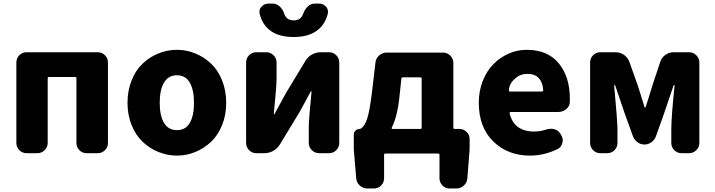

<svg xmlns="http://www.w3.org/2000/svg" viewBox="-20 -864 4034 1083"><path d="M129.9 0Q105.5 0 88.9 -17.1Q72.3 -34.2 72.3 -57.6V-511.7Q72.3 -535.2 88.9 -552.2Q105.5 -569.3 129.9 -569.3H531.2Q555.7 -569.3 572.3 -552.2Q588.9 -535.2 588.9 -511.7V-57.6Q588.9 -34.2 572.3 -17.1Q555.7 0 531.2 0H468.8Q444.3 0 427.7 -17.1Q411.1 -34.2 411.1 -57.6V-422.9Q411.1 -429.7 403.3 -429.7H255.9Q249 -429.7 249 -422.9V-57.6Q249 -34.2 231.9 -17.1Q214.8 0 191.4 0Z M978.5 13.7Q923.8 13.7 873.5 -6.8Q823.2 -27.3 784.2 -64.5Q745.1 -101.6 722.2 -158.7Q699.2 -215.8 699.2 -284.2Q699.2 -352.5 722.2 -410.2Q745.1 -467.8 784.2 -504.9Q823.2 -542 873.5 -562.5Q923.8 -583 978.5 -583Q1032.2 -583 1082 -562.5Q1131.8 -542 1170.9 -504.9Q1210 -467.8 1232.9 -410.2Q1255.9 -352.5 1255.9 -284.2Q1255.9 -215.8 1232.9 -158.7Q1210 -101.6 1170.9 -64.5Q1131.8 -27.3 1082 -6.8Q1032.2 13.7 978.5 13.7ZM978.5 -129.9Q1026.4 -129.9 1050.3 -170.4Q1074.2 -210.9 1074.2 -284.2Q1074.2 -357.4 1050.3 -398.4Q1026.4 -439.5 978.5 -439.5Q929.7 -439.5 905.3 -398.4Q880.9 -357.4 880.9 -284.2Q880.9 -210.9 905.3 -170.4Q929.7 -129.9 978.5 -129.9Z M1425.8 0Q1401.4 0 1384.8 -17.1Q1368.2 -34.2 1368.2 -57.6V-511.7Q1368.2 -535.2 1384.8 -552.2Q1401.4 -569.3 1425.8 -569.3H1482.4Q1505.9 -569.3 1522.9 -552.2Q1540 -535.2 1540 -511.7V-420.9Q1540 -377 1524.4 -221.7Q1523.4 -219.7 1525.9 -219.7Q1528.3 -219.7 1529.3 -221.7Q1536.1 -236.3 1560.1 -278.8Q1584 -321.3 1592.8 -338.9L1702.1 -519.5Q1715.8 -543 1739.3 -556.2Q1762.7 -569.3 1789.1 -569.3H1835.9Q1860.4 -569.3 1877 -552.2Q1893.6 -535.2 1893.6 -511.7V-57.6Q1893.6 -34.2 1877 -17.1Q1860.4 0 1835.9 0H1779.3Q1755.9 0 1738.8 -17.1Q1721.7 -34.2 1721.7 -57.6V-148.4Q1721.7 -189.5 1737.3 -346.7Q1738.3 -348.6 1736.3 -348.6Q1734.4 -348.6 1732.4 -347.7Q1723.6 -331.1 1700.7 -288.6Q1677.7 -246.1 1668.9 -230.5L1558.6 -48.8Q1544.9 -26.4 1521.5 -13.2Q1498 0 1471.7 0ZM1636.7 -655.3Q1477.5 -655.3 1444.3 -787.1Q1443.4 -793 1443.4 -797.9Q1443.4 -813.5 1455.1 -826.2Q1470.7 -843.8 1494.1 -843.8H1517.6Q1540 -843.8 1557.6 -827.6Q1575.2 -811.5 1583 -787.1Q1595.7 -749 1636.7 -749Q1677.7 -749 1690.4 -787.1Q1699.2 -811.5 1716.3 -827.6Q1733.4 -843.8 1756.8 -843.8H1778.3Q1802.7 -843.8 1818.4 -827.1Q1830.1 -813.5 1830.1 -797.9Q1830.1 -793 1829.1 -787.1Q1813.5 -723.6 1765.1 -689.5Q1716.8 -655.3 1636.7 -655.3Z M2252 -427.7Q2245.1 -427.7 2244.1 -420.9L2231.4 -302.7Q2220.7 -206.1 2189.5 -143.6Q2188.5 -141.6 2189.5 -139.2Q2190.4 -136.7 2193.4 -136.7H2351.6Q2358.4 -136.7 2358.4 -144.5V-420.9Q2358.4 -427.7 2351.6 -427.7ZM2537.1 -144.5Q2537.1 -136.7 2543.9 -136.7H2571.3Q2594.7 -136.7 2611.8 -120.1Q2628.9 -103.5 2628.9 -79.1V-20.5L2616.2 141.6Q2614.3 166 2596.2 182.6Q2578.1 199.2 2554.7 199.2H2516.6Q2492.2 199.2 2475.6 182.1Q2459 165 2459 141.6V8.8Q2459 2 2451.2 2H2154.3Q2146.5 2 2146.5 8.8V141.6Q2146.5 165 2129.9 182.1Q2113.3 199.2 2088.9 199.2H2051.8Q2027.3 199.2 2009.3 182.6Q1991.2 166 1989.3 141.6L1975.6 -20.5V-104.5Q1975.6 -118.2 1985.4 -127.4Q1995.1 -136.7 2008.8 -136.7Q2012.7 -136.7 2016.6 -139.6Q2037.1 -152.3 2051.3 -195.3Q2065.4 -238.3 2078.1 -343.8L2097.7 -509.8Q2099.6 -534.2 2118.2 -550.8Q2136.7 -567.4 2161.1 -567.4H2479.5Q2502.9 -567.4 2520 -550.3Q2537.1 -533.2 2537.1 -509.8Z M2969.7 13.7Q2843.8 13.7 2762.2 -66.4Q2680.7 -146.5 2680.7 -284.2Q2680.7 -351.6 2703.6 -408.7Q2726.6 -465.8 2764.2 -503.4Q2801.8 -541 2850.1 -562Q2898.4 -583 2950.2 -583Q3069.3 -583 3131.8 -506.8Q3194.3 -430.7 3194.3 -307.6Q3194.3 -298.8 3194.3 -289.1Q3193.4 -264.6 3173.8 -248.5Q3154.3 -232.4 3128.9 -232.4H2860.4Q2857.4 -232.4 2855.5 -230Q2853.5 -227.5 2854.5 -224.6Q2878.9 -122.1 2994.1 -122.1Q3029.3 -122.1 3062.5 -133.8Q3074.2 -137.7 3086.9 -137.7Q3097.7 -137.7 3108.4 -134.8Q3130.9 -127.9 3142.6 -107.4L3145.5 -101.6Q3154.3 -86.9 3154.3 -72.3Q3154.3 -64.5 3151.4 -56.6Q3145.5 -32.2 3124 -22.5Q3047.9 13.7 2969.7 13.7ZM2850.6 -352.5Q2850.6 -347.7 2857.4 -347.7H3036.1Q3043.9 -347.7 3043.9 -354.5Q3043.9 -355.5 3043.9 -355.5Q3042 -397.5 3020 -422.4Q2998 -447.3 2954.1 -447.3Q2916 -447.3 2888.7 -423.8Q2850.6 -392.6 2850.6 -352.5Z M3366.2 0Q3341.8 0 3325.2 -17.1Q3308.6 -34.2 3308.6 -57.6V-511.7Q3308.6 -535.2 3325.2 -552.2Q3341.8 -569.3 3366.2 -569.3H3453.1Q3478.5 -569.3 3500 -554.2Q3521.5 -539.1 3530.3 -514.6L3577.1 -382.8Q3584 -361.3 3596.7 -320.8Q3609.4 -280.3 3615.2 -260.7Q3616.2 -257.8 3618.7 -257.8Q3621.1 -257.8 3622.1 -260.7Q3626 -273.4 3639.6 -315.4Q3653.3 -357.4 3660.2 -382.8L3704.1 -514.6Q3711.9 -539.1 3732.9 -554.2Q3753.9 -569.3 3780.3 -569.3H3867.2Q3890.6 -569.3 3907.7 -552.2Q3924.8 -535.2 3924.8 -511.7V-57.6Q3924.8 -34.2 3907.7 -17.1Q3890.6 0 3867.2 0H3824.2Q3799.8 0 3783.2 -17.1Q3766.6 -34.2 3766.6 -57.6V-131.8Q3766.6 -207 3785.2 -381.8Q3785.2 -383.8 3782.7 -383.8Q3780.3 -383.8 3779.3 -381.8Q3770.5 -354.5 3751 -298.3Q3731.4 -242.2 3724.6 -220.7L3679.7 -94.7Q3671.9 -74.2 3654.3 -61.5Q3636.7 -48.8 3615.2 -48.8Q3593.8 -48.8 3576.2 -61.5Q3558.6 -74.2 3550.8 -93.8L3504.9 -220.7Q3497.1 -245.1 3477.5 -301.3Q3458 -357.4 3450.2 -381.8Q3449.2 -383.8 3446.8 -383.8Q3444.3 -383.8 3444.3 -381.8Q3462.9 -179.7 3462.9 -131.8V-57.6Q3462.9 -34.2 3446.3 -17.1Q3429.7 0 3405.3 0Z"/></svg>

Font: Gen Jyuu Gothic Heavy
Style: Bold
Weight: 900
Designer: [Source Han Sans]
Ryoko NISHIZUKA  (kana & ideographs); Paul D. Hunt (Latin, Greek & Cyrillic); Wenlong ZHANG  (bopomofo
Version: Version 1.002.20150607